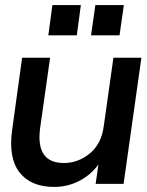

<svg xmlns="http://www.w3.org/2000/svg" viewBox="-20 -723 578 755"><path d="M193 12Q101 12 56.5 -45.5Q12 -103 28 -214L67 -496H177L138 -221Q119 -82 231 -82Q287 -82 333 -119.5Q379 -157 388 -227L426 -496H536L466 0H356L367 -76Q337 -35 291.5 -11.5Q246 12 193 12ZM170 -584 186 -703H298L282 -584ZM338 -584 355 -703H467L450 -584Z"/></svg>

Font: Host Grotesk Medium
Style: Italic
Weight: 500
Italic angle: -8°
Designer: Doğukan Karapınar based on Poppins by Indian Type Foundry, Jonny Pinhorn
Foundry: Element Type
Version: Version 1.001; ttfautohint (v1.8.4.7-5d5b)